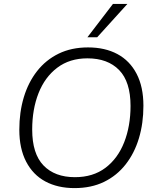

<svg xmlns="http://www.w3.org/2000/svg" viewBox="-20 -956 799 984"><path d="M362 8Q276 8 212.5 -26Q149 -60 114 -127.5Q79 -195 79 -291Q79 -381 102 -457.5Q125 -534 170 -591.5Q215 -649 280.5 -681Q346 -713 431 -713Q518 -713 581.5 -679Q645 -645 680 -578Q715 -511 715 -414Q715 -324 692 -247.5Q669 -171 624 -113.5Q579 -56 513.5 -24Q448 8 362 8ZM364 -48Q457 -48 520.5 -96Q584 -144 616.5 -227Q649 -310 649 -413Q649 -537 590.5 -597Q532 -657 428 -657Q337 -657 273.5 -609Q210 -561 177.5 -478.5Q145 -396 145 -292Q145 -168 203 -108Q261 -48 364 -48ZM428 -765 559 -936H633L478 -765Z"/></svg>

Font: Nunito Sans 12pt Light
Style: Italic
Weight: 300
Italic angle: -9°
Designer: Vernon Adams
Foundry: Vernon Adams
Version: Version 3.101;gftools[0.9.27]